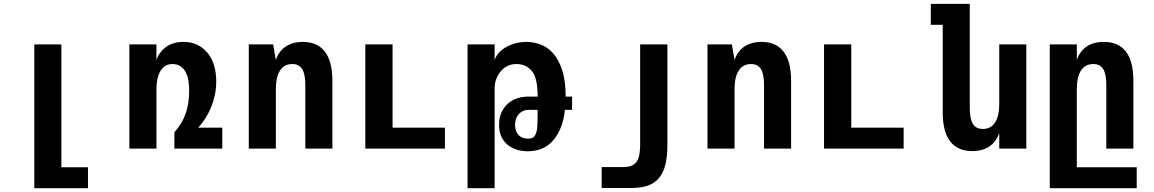

<svg xmlns="http://www.w3.org/2000/svg" viewBox="-20 -780 6061 1008"><path d="M160.2 -546.9H302.2V98.1H441.9V208H160.2Z M659.2 -546.9H801.3V-464.8Q807.6 -485.4 820.8 -502.9Q834 -520.5 851.1 -533.2Q868.7 -545.9 891.6 -553Q914.6 -560.1 942.4 -560.1Q986.8 -560.1 1019 -543.2Q1051.3 -526.4 1073.2 -497.6Q1095.2 -468.8 1105.2 -431.9Q1115.2 -395 1115.2 -353Q1115.2 -315.4 1107.7 -280.5Q1100.1 -245.6 1087.4 -214.8Q1075.2 -185.5 1058.1 -158.7Q1041 -131.8 1021 -109.9H1147V0H895.5V-85.4Q937 -131.8 955.1 -185.1Q964.4 -211.9 968.8 -241.9Q973.1 -272 973.1 -303.2Q973.1 -333.5 968.8 -358.4Q964.4 -383.3 954.1 -402.3Q943.4 -421.9 926.3 -432.9Q909.2 -443.8 885.7 -443.8Q863.3 -443.8 847.4 -433.8Q831.5 -423.8 821.3 -405.8Q811 -387.7 806.2 -364Q801.3 -340.3 801.3 -314.9V0H659.2Z M1286.1 -546.9H1414.1L1428.2 -464.8Q1443.8 -512.2 1480.7 -536.1Q1517.6 -560.1 1569.8 -560.1Q1646 -560.1 1685.5 -509Q1725.1 -458 1725.1 -355V0H1583V-333Q1583 -390.6 1566.7 -417.2Q1550.3 -443.8 1514.6 -443.8Q1471.7 -443.8 1450 -409.4Q1428.2 -375 1428.2 -313V0H1286.1Z M1897.9 -546.9H2041V-109.9H2315.9V0H1897.9Z M2434.6 -546.9H2576.7V-464.8Q2584 -487.3 2601.1 -505.1Q2618.2 -522.9 2641.6 -535.2Q2665 -547.4 2690.9 -553.7Q2716.8 -560.1 2744.1 -560.1Q2781.7 -560.1 2818.8 -546.1Q2856 -532.2 2885.3 -498.5Q2914.1 -465.3 2931.9 -410.2Q2949.7 -355 2949.7 -272.9H2983.4V-203.1H2945.8Q2939 -141.1 2919.2 -98.6Q2899.4 -56.2 2872.6 -30.8Q2845.7 -5.9 2814.7 4.2Q2783.7 14.2 2751.5 14.2Q2717.8 14.2 2689.9 4.6Q2662.1 -4.9 2641.6 -22.9Q2621.1 -41 2610.6 -66.4Q2600.1 -91.8 2600.1 -124.5Q2600.1 -162.1 2613 -190.2Q2626 -218.3 2647.5 -236.8Q2668.9 -255.4 2696.3 -264.2Q2723.6 -272.9 2752.9 -272.9H2802.7Q2802.7 -286.1 2802 -301.3Q2801.3 -316.4 2799.3 -331.5Q2797.4 -346.7 2793.7 -361.3Q2790 -376 2784.2 -388.2Q2772 -413.1 2748.5 -428.5Q2725.1 -443.8 2690.9 -443.8Q2666 -443.8 2647 -435.1Q2627.9 -426.3 2612.3 -409.2Q2596.7 -392.1 2586.7 -368.7Q2576.7 -345.2 2576.7 -313V208H2434.6ZM2752 -52.2Q2770.5 -52.2 2780 -59.3Q2789.6 -66.4 2794.9 -82.5Q2800.3 -98.6 2801.5 -124.5Q2802.7 -150.4 2802.7 -188.5V-203.1H2752.9Q2740.2 -203.1 2728 -198.2Q2715.8 -193.4 2706.1 -183.6Q2696.3 -173.3 2690.2 -158.4Q2684.1 -143.6 2684.1 -124Q2684.1 -109.4 2688 -96.4Q2691.9 -83.5 2700.2 -73.7Q2718.3 -52.2 2752 -52.2Z M3138.7 97.2H3252.9Q3275.9 97.2 3293.2 90.8Q3310.5 84.5 3321.3 70.3Q3331.5 56.2 3336.2 33.7Q3340.8 11.2 3340.8 -21V-546.9H3483.9V-21Q3483.9 41 3473.4 84Q3462.9 127 3439.5 154.8Q3416 182.6 3380.4 194.8Q3344.7 207 3293 207H3138.7Z M3694.3 -546.9H3822.3L3836.4 -464.8Q3852.1 -512.2 3888.9 -536.1Q3925.8 -560.1 3978 -560.1Q4054.2 -560.1 4093.8 -509Q4133.3 -458 4133.3 -355V0H3991.2V-333Q3991.2 -390.6 3974.9 -417.2Q3958.5 -443.8 3922.9 -443.8Q3879.9 -443.8 3858.2 -409.4Q3836.4 -375 3836.4 -313V0H3694.3Z M4306.2 -546.9H4449.2V-109.9H4724.1V0H4306.2Z M5084.5 13.2Q5007.8 13.2 4968.5 -37.6Q4929.2 -88.4 4929.2 -191.9V-649.9H4866.7V-759.8H5071.3V-213.9Q5071.3 -155.8 5087.6 -129.4Q5104 -103 5139.6 -103Q5182.6 -103 5204.3 -137.5Q5226.1 -171.9 5226.1 -233.9V-546.9H5368.2V0H5226.1V-82Q5210.9 -36.6 5175 -11.7Q5139.2 13.2 5084.5 13.2Z M5491.2 -546.9H5633.3V-464.8Q5648.4 -510.3 5684.3 -535.2Q5720.2 -560.1 5774.9 -560.1Q5851.6 -560.1 5890.9 -509.3Q5930.2 -458.5 5930.2 -355V0H5788.1V-333Q5788.1 -391.1 5771.7 -417.5Q5755.4 -443.8 5719.7 -443.8Q5676.8 -443.8 5655 -409.4Q5633.3 -375 5633.3 -313V98.1H5947.8V208H5491.2Z"/></svg>

Font: Hack
Style: Bold
Weight: 700
Monospace: yes
Designer: Christopher Simpkins
Foundry: Christopher Simpkins
Version: Version 2.017